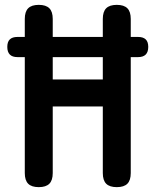

<svg xmlns="http://www.w3.org/2000/svg" viewBox="-20 -760 640 790"><path d="M403 -322H197V-48Q197 -18 183 -4Q169 10 139.5 10Q110 10 96 -4Q82 -18 82 -48V-525H52Q31 -525 20.5 -535.5Q10 -546 10 -567Q10 -588 20.5 -598Q31 -608 52 -608H82V-682Q82 -712 96 -726Q110 -740 139.5 -740Q169 -740 183 -726Q197 -712 197 -682V-608H403V-682Q403 -712 417 -726Q431 -740 460.5 -740Q490 -740 504 -726Q518 -712 518 -682V-608H548Q569 -608 579.5 -598Q590 -588 590 -567Q590 -546 579.5 -535.5Q569 -525 548 -525H518V-48Q518 -18 504 -4Q490 10 460.5 10Q431 10 417 -4Q403 -18 403 -48ZM197 -525V-433H403V-525Z"/></svg>

Font: Maple Mono NL SemiBold
Style: Regular
Weight: 600
Monospace: yes
Designer: subframe7536
Version: Version 7.000